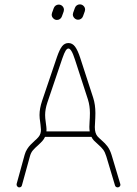

<svg xmlns="http://www.w3.org/2000/svg" viewBox="-20 -833 610 856"><path d="M65.9 2.4Q60.1 2.4 56.4 -2.7Q52.7 -7.8 54.2 -13.2L89.8 -142.6Q93.8 -157.2 101.3 -168.7Q108.9 -180.2 115 -186.5Q121.1 -192.9 135.3 -206.1Q145.5 -214.8 151.6 -222.2Q157.7 -229.5 160.2 -237.8Q162.6 -245.1 162.6 -254.9Q162.6 -260.7 160.6 -277.3L159.2 -288.1Q156.2 -306.6 156.2 -320.3Q156.2 -349.1 167.5 -382.8L234.4 -580.1Q245.6 -612.3 256.8 -626.7Q268.1 -641.1 285.2 -641.1Q302.7 -641.1 314.7 -625Q326.7 -608.9 337.9 -574.2L395.5 -397Q405.3 -366.7 405.3 -328.6Q405.3 -313.5 404.8 -306.6Q402.8 -277.3 402.8 -267.1Q402.8 -251.5 405.8 -242.2Q409.2 -231.4 414.6 -225.3Q419.9 -219.2 433.6 -207Q448.7 -194.3 459.5 -179.9Q470.2 -165.5 477.5 -142.1L516.1 -13.2Q518.1 -7.3 514.4 -2.4Q510.7 2.4 504.4 2.4Q500.5 2.4 497.1 0Q493.7 -2.4 492.7 -6.3L454.1 -135.3Q448.2 -154.8 439.9 -165.8Q431.6 -176.8 418 -188.5Q404.8 -200.2 398.7 -206.5Q392.6 -212.9 387.7 -222.7H180.7Q176.3 -212.9 169.4 -205.1Q162.6 -197.3 151.9 -187.5Q135.3 -172.9 126.5 -162.6Q117.7 -152.3 113.3 -135.7L77.6 -6.3Q76.7 -2.4 73.5 0Q70.3 2.4 65.9 2.4ZM187 -247.1H379.9Q378.4 -257.3 378.4 -267.6Q378.4 -275.4 379.4 -291Q380.4 -301.8 380.4 -307.6Q380.9 -314.9 380.9 -329.1Q380.9 -360.8 372.1 -389.2L314.5 -566.4Q305.7 -593.8 298.6 -605.2Q291.5 -616.7 285.2 -616.7Q278.8 -616.7 272.7 -607.2Q266.6 -597.7 257.8 -572.3L190.9 -375Q181.2 -345.7 181.2 -320.3Q181.2 -306.6 183.6 -291Q185.1 -279.8 186.5 -268.3Q188 -256.8 187 -247.1ZM233.9 -744.1Q224.6 -744.1 217.5 -751.2Q210.4 -758.3 210.4 -767.6Q210.4 -771 211.9 -775.4L219.7 -796.9Q222.2 -803.7 228 -808.1Q233.9 -812.5 241.7 -812.5Q251.5 -812.5 258.3 -805.7Q265.1 -798.8 265.1 -789.1Q265.1 -785.6 263.7 -781.2L255.9 -759.8Q253.4 -752.9 247.6 -748.5Q241.7 -744.1 233.9 -744.1ZM328.1 -745.1Q318.8 -745.1 311.8 -752.2Q304.7 -759.3 304.7 -768.6Q304.7 -772 306.2 -776.4L314 -797.9Q316.4 -804.7 322.3 -809.1Q328.1 -813.5 335.9 -813.5Q345.7 -813.5 352.5 -806.6Q359.4 -799.8 359.4 -790Q359.4 -786.6 357.9 -782.2L350.1 -760.7Q347.7 -753.9 341.8 -749.5Q335.9 -745.1 328.1 -745.1Z"/></svg>

Font: Velvelyne Light
Style: Regular
Weight: 200
Designer: Manon Van der Borght et Mariel Nils
Foundry: Velvetyne
Version: Version 1.070